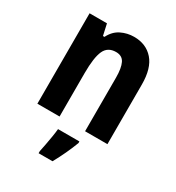

<svg xmlns="http://www.w3.org/2000/svg" viewBox="-185 -670 922 1004"><g transform="rotate(30 276.5 -167.5)"><path d="M330 -556Q403 -556 446 -507Q489 -458 489 -360V0H354V-323Q354 -381 339.5 -410.5Q325 -440 288 -440Q238 -440 219 -398Q200 -356 200 -262V0H66V-546H171L186 -478H195Q216 -520 252.5 -538Q289 -556 330 -556ZM355 71Q327 145 285 221H201V208Q205 190 210 163.5Q215 137 219.5 110Q224 83 226 61H355Z"/></g></svg>

Font: Noto Sans Malayalam Condensed
Style: Bold
Weight: 700
Width: 3
Designer: Jelle Bosma - Monotype Design Team
Foundry: Monotype Imaging Inc.
Version: Version 2.104; ttfautohint (v1.8.4.7-5d5b)